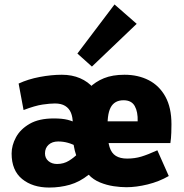

<svg xmlns="http://www.w3.org/2000/svg" viewBox="-20 -842 833 871"><path d="M203.1 8.8Q127.9 8.8 80.3 -30Q32.7 -68.8 32.7 -145.5Q32.7 -182.6 52.5 -219.2Q72.3 -255.9 114.5 -280.3Q156.7 -304.7 224.1 -304.7Q262.2 -304.7 286.6 -298.6Q311 -292.5 335.4 -279.3L310.1 -265.1V-282.7Q310.1 -310.5 301.8 -330.6Q293.5 -350.6 275.6 -361.6Q257.8 -372.6 229 -372.6Q207 -372.6 173.1 -367.7Q139.2 -362.8 86.9 -342.8L64.5 -462.9Q107.4 -482.9 160.4 -492.9Q213.4 -502.9 260.7 -502.9Q306.6 -502.9 343.3 -487.1Q379.9 -471.2 403.8 -442.9L385.3 -443.8Q412.6 -471.2 451.4 -487.1Q490.2 -502.9 544.9 -502.9Q606.4 -502.9 654.5 -478.3Q702.6 -453.6 730.2 -403.8Q757.8 -354 757.8 -278.3Q757.8 -265.6 757.1 -240.2Q756.3 -214.8 752.9 -192.9H428.2V-291.5H604.5Q606 -334.5 591.3 -360.8Q576.7 -387.2 540.5 -387.2Q499 -387.2 481.7 -353.8Q464.4 -320.3 468.8 -247.6Q468.3 -202.1 477.1 -174.6Q485.8 -147 505.6 -134.8Q525.4 -122.6 556.6 -122.6Q591.3 -122.6 621.1 -131.6Q650.9 -140.6 693.8 -160.2L745.6 -43.5Q701.7 -18.1 649.9 -5.4Q598.1 7.3 553.2 7.3Q527.3 7.3 495.6 2.7Q463.9 -2 433.6 -14.4Q403.3 -26.9 382.3 -49.3Q341.3 -16.6 296.9 -3.9Q252.4 8.8 203.1 8.8ZM238.8 -98.1Q269 -98.1 292.7 -112.8Q316.4 -127.4 333.5 -145.5V-116.7Q325.2 -136.2 319.6 -157.7Q314 -179.2 312 -204.6L337.4 -173.3Q309.1 -188.5 287.8 -194.3Q266.6 -200.2 243.7 -200.2Q216.8 -200.2 200.4 -185.3Q184.1 -170.4 184.1 -146Q184.1 -124.5 199.7 -111.3Q215.3 -98.1 238.8 -98.1ZM397 -540 331.1 -599.1 499.5 -821.8 600.1 -733.9Z"/></svg>

Font: Anaheim ExtraBold
Style: Regular
Weight: 800
Version: Version 2.001